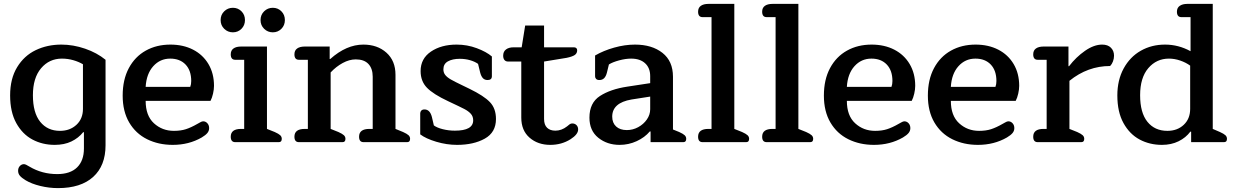

<svg xmlns="http://www.w3.org/2000/svg" viewBox="-20 -730 6342 986"><path d="M112 196Q92 184 82.5 173Q73 162 73 147Q73 132 82 122.5Q91 113 103 113Q108 113 115 116.5Q122 120 132 126Q196 164 274 164Q341 164 376 129.5Q411 95 411 33V-51H407Q383 -21 346.5 -3.5Q310 14 261 14Q198 14 146.5 -13.5Q95 -41 63.5 -98Q32 -155 32 -240Q32 -326 68 -385Q104 -444 163.5 -472.5Q223 -501 295 -501Q356 -501 417 -480Q478 -459 522 -423V16Q522 121 458.5 178.5Q395 236 278 236Q232 236 187 225Q142 214 112 196ZM406 -171V-400Q384 -413 356 -421Q328 -429 298 -429Q233 -429 191 -379.5Q149 -330 149 -241Q149 -151 186.5 -104.5Q224 -58 288 -58Q339 -58 372.5 -89Q406 -120 406 -171Z M610 -239Q610 -321 641.5 -380Q673 -439 728.5 -470Q784 -501 855 -501Q921 -501 971.5 -475Q1022 -449 1050.5 -401Q1079 -353 1079 -289Q1079 -271 1074 -249Q1069 -227 1061 -212H728Q728 -136 770.5 -97Q813 -58 873 -58Q908 -58 934.5 -66.5Q961 -75 994 -94Q998 -96 1007.5 -101.5Q1017 -107 1023 -107Q1036 -107 1045 -97Q1054 -87 1054 -72Q1054 -58 1045 -47Q1036 -36 1016 -24Q950 14 867 14Q794 14 735.5 -15Q677 -44 643.5 -101Q610 -158 610 -239ZM957 -284Q962 -297 962 -314Q962 -368 933 -398.5Q904 -429 854 -429Q802 -429 767 -390Q732 -351 728 -284Z M1113 -627Q1113 -654 1131.5 -672Q1150 -690 1176 -690Q1202 -690 1220 -672Q1238 -654 1238 -627Q1238 -600 1220 -582Q1202 -564 1176 -564Q1150 -564 1131.5 -582Q1113 -600 1113 -627ZM1318 -627Q1318 -654 1336.5 -672Q1355 -690 1381 -690Q1407 -690 1425 -672Q1443 -654 1443 -627Q1443 -600 1425 -582Q1407 -564 1381 -564Q1355 -564 1336.5 -582Q1318 -600 1318 -627ZM1165 -28Q1165 -68 1218 -68H1234V-423H1188Q1165 -423 1165 -451Q1165 -471 1179 -481Q1193 -491 1218 -491H1351V-68L1391 -52Q1411 -43 1419 -35.5Q1427 -28 1427 -17Q1427 0 1412 0H1188Q1165 0 1165 -28Z M1492 -28Q1492 -68 1545 -68H1561V-423H1515Q1492 -423 1492 -451Q1492 -471 1506 -481Q1520 -491 1545 -491H1673V-427H1676Q1759 -501 1846 -501Q1918 -501 1964.5 -459.5Q2011 -418 2011 -346V-68L2050 -52Q2070 -43 2078 -35.5Q2086 -28 2086 -17Q2086 0 2071 0H1847Q1824 0 1824 -28Q1824 -68 1877 -68H1894V-336Q1894 -378 1872 -401.5Q1850 -425 1807 -425Q1774 -425 1740 -406.5Q1706 -388 1678 -358V-68L1718 -52Q1738 -43 1746 -35.5Q1754 -28 1754 -17Q1754 0 1739 0H1515Q1492 0 1492 -28Z M2138 -40V-148Q2138 -156 2143.5 -162Q2149 -168 2160 -168Q2188 -168 2198 -129L2208 -86Q2224 -74 2254 -66.5Q2284 -59 2316 -59Q2410 -59 2410 -112Q2410 -132 2398 -145.5Q2386 -159 2365 -170Q2344 -181 2282 -210Q2205 -246 2172.5 -279.5Q2140 -313 2140 -365Q2140 -429 2193 -465Q2246 -501 2325 -501Q2379 -501 2428.5 -482.5Q2478 -464 2506 -440V-337Q2506 -329 2500.5 -324Q2495 -319 2484 -319Q2469 -319 2460 -328.5Q2451 -338 2446 -357L2435 -402Q2418 -414 2393.5 -421Q2369 -428 2341 -428Q2304 -428 2280.5 -415Q2257 -402 2257 -374Q2257 -357 2266.5 -345Q2276 -333 2295 -322Q2314 -311 2358 -290L2391 -274Q2465 -238 2496 -205.5Q2527 -173 2527 -119Q2527 -50 2469.5 -18Q2412 14 2327 14Q2274 14 2220.5 -2Q2167 -18 2138 -40Z M2657 -126V-414H2589Q2577 -414 2570.5 -422Q2564 -430 2564 -444Q2564 -465 2578.5 -476Q2593 -487 2617 -487H2659L2677 -599H2774V-487H2928Q2935 -487 2939.5 -483Q2944 -479 2944 -472Q2944 -456 2931.5 -447.5Q2919 -439 2890 -433L2774 -414V-119Q2774 -89 2789.5 -74Q2805 -59 2832 -59Q2864 -59 2892 -81Q2895 -83 2902.5 -89.5Q2910 -96 2919 -96Q2932 -96 2940.5 -87.5Q2949 -79 2949 -65Q2949 -40 2910 -15Q2864 14 2806 14Q2742 14 2699.5 -23Q2657 -60 2657 -126Z M3007 -126Q3007 -202 3061 -237Q3115 -272 3201 -285L3319 -303V-339Q3319 -381 3293 -405Q3267 -429 3221 -429Q3193 -429 3159.5 -420Q3126 -411 3107 -399L3097 -358Q3092 -338 3082.5 -328.5Q3073 -319 3058 -319Q3047 -319 3041.5 -324.5Q3036 -330 3036 -338V-445Q3079 -470 3134 -485.5Q3189 -501 3241 -501Q3328 -501 3382 -458.5Q3436 -416 3436 -336V-65L3468 -52Q3488 -43 3496 -35.5Q3504 -28 3504 -17Q3504 0 3489 0H3321V-55H3317Q3291 -24 3249.5 -5Q3208 14 3162 14Q3098 14 3052.5 -22.5Q3007 -59 3007 -126ZM3319 -169V-234L3223 -219Q3124 -202 3124 -131Q3124 -99 3144 -80.5Q3164 -62 3199 -62Q3230 -62 3257.5 -77Q3285 -92 3302 -116.5Q3319 -141 3319 -169Z M3565 -28Q3565 -68 3618 -68H3634V-642H3588Q3565 -642 3565 -670Q3565 -690 3579 -700Q3593 -710 3618 -710H3751V-68L3791 -52Q3811 -43 3819 -35.5Q3827 -28 3827 -17Q3827 0 3812 0H3588Q3565 0 3565 -28Z M3894 -28Q3894 -68 3947 -68H3963V-642H3917Q3894 -642 3894 -670Q3894 -690 3908 -700Q3922 -710 3947 -710H4080V-68L4120 -52Q4140 -43 4148 -35.5Q4156 -28 4156 -17Q4156 0 4141 0H3917Q3894 0 3894 -28Z M4211 -239Q4211 -321 4242.5 -380Q4274 -439 4329.5 -470Q4385 -501 4456 -501Q4522 -501 4572.5 -475Q4623 -449 4651.5 -401Q4680 -353 4680 -289Q4680 -271 4675 -249Q4670 -227 4662 -212H4329Q4329 -136 4371.5 -97Q4414 -58 4474 -58Q4509 -58 4535.5 -66.5Q4562 -75 4595 -94Q4599 -96 4608.5 -101.5Q4618 -107 4624 -107Q4637 -107 4646 -97Q4655 -87 4655 -72Q4655 -58 4646 -47Q4637 -36 4617 -24Q4551 14 4468 14Q4395 14 4336.5 -15Q4278 -44 4244.5 -101Q4211 -158 4211 -239ZM4558 -284Q4563 -297 4563 -314Q4563 -368 4534 -398.5Q4505 -429 4455 -429Q4403 -429 4368 -390Q4333 -351 4329 -284Z M4745 -239Q4745 -321 4776.5 -380Q4808 -439 4863.5 -470Q4919 -501 4990 -501Q5056 -501 5106.5 -475Q5157 -449 5185.5 -401Q5214 -353 5214 -289Q5214 -271 5209 -249Q5204 -227 5196 -212H4863Q4863 -136 4905.5 -97Q4948 -58 5008 -58Q5043 -58 5069.5 -66.5Q5096 -75 5129 -94Q5133 -96 5142.5 -101.5Q5152 -107 5158 -107Q5171 -107 5180 -97Q5189 -87 5189 -72Q5189 -58 5180 -47Q5171 -36 5151 -24Q5085 14 5002 14Q4929 14 4870.5 -15Q4812 -44 4778.5 -101Q4745 -158 4745 -239ZM5092 -284Q5097 -297 5097 -314Q5097 -368 5068 -398.5Q5039 -429 4989 -429Q4937 -429 4902 -390Q4867 -351 4863 -284Z M5286 -28Q5286 -68 5339 -68H5355V-423H5309Q5286 -423 5286 -451Q5286 -471 5300 -481Q5314 -491 5339 -491H5467V-390H5470Q5506 -437 5552 -469Q5598 -501 5640 -501Q5669 -501 5685 -485Q5701 -469 5701 -444Q5701 -429 5695.5 -414.5Q5690 -400 5681 -391Q5566 -391 5472 -315V-68L5512 -52Q5532 -43 5540 -35.5Q5548 -28 5548 -17Q5548 0 5533 0H5309Q5286 0 5286 -28Z M5718 -240Q5718 -319 5750.5 -378.5Q5783 -438 5838.5 -469.5Q5894 -501 5963 -501Q6032 -501 6094 -467V-642H6047Q6024 -642 6024 -670Q6024 -690 6038.5 -700Q6053 -710 6077 -710H6208V-68L6245 -52Q6265 -43 6273 -35.5Q6281 -28 6281 -17Q6281 0 6266 0H6097V-54H6093Q6070 -23 6032.5 -4.5Q5995 14 5947 14Q5884 14 5832.5 -13.5Q5781 -41 5749.5 -98Q5718 -155 5718 -240ZM6092 -171V-393Q6070 -409 6041 -419Q6012 -429 5983 -429Q5919 -429 5877 -380Q5835 -331 5835 -241Q5835 -151 5872.5 -104.5Q5910 -58 5975 -58Q6026 -58 6059 -89Q6092 -120 6092 -171Z"/></svg>

Font: Maitree SemiBold
Style: Regular
Weight: 600
Designer: CadsonDemak Team
Foundry: CadsonDemak
Version: Version 1.001